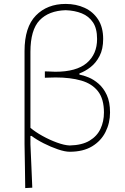

<svg xmlns="http://www.w3.org/2000/svg" viewBox="-20 -764 638 978"><path d="M108.5 194Q108 141.5 107 88.2Q106 35 105 -29V-504Q105 -626 162.8 -685Q220.5 -744 314.5 -744Q367.5 -744 410.8 -724.2Q454 -704.5 479.8 -664.8Q505.5 -625 505.5 -565.5Q505.5 -514 487.2 -478.8Q469 -443.5 441.2 -422Q413.5 -400.5 384.5 -390V-384Q404.5 -380.5 431 -369.8Q457.5 -359 482.5 -337.2Q507.5 -315.5 524 -280Q540.5 -244.5 540.5 -191Q540.5 -137.5 517.5 -91.8Q494.5 -46 449 -18.5Q403.5 9 335 9Q311 9 275 -3.2Q239 -15.5 202.5 -34Q166 -52.5 141 -71.5H135V-29Q137.5 32 140 84.8Q142.5 137.5 144.5 192ZM335 -23Q398 -24.5 436.2 -47.5Q474.5 -70.5 492 -108Q509.5 -145.5 509.5 -191Q509.5 -259.5 479.5 -298.5Q449.5 -337.5 394.2 -353.5Q339 -369.5 263 -369.5Q249.5 -369 235.8 -368.8Q222 -368.5 208.5 -368V-400.5Q218.5 -400 229.8 -399.8Q241 -399.5 262 -398.5Q369.5 -398.5 422 -443.2Q474.5 -488 474.5 -565.5Q474.5 -619 453.5 -650.2Q432.5 -681.5 396.5 -696Q360.5 -710.5 314.5 -712Q228.5 -709.5 181.8 -660.8Q135 -612 135 -499.5V-113Q159.5 -92 196 -71.8Q232.5 -51.5 270.2 -37.8Q308 -24 335 -23Z"/></svg>

Font: Commissioner Loud Thin
Style: Regular
Weight: 100
Designer: Kostas Bartsokas
Foundry: Kostas Bartsokas
Version: Version 1.000; ttfautohint (v1.8.3)